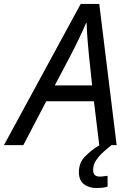

<svg xmlns="http://www.w3.org/2000/svg" viewBox="-77 -734 659 971"><path d="M-57 0 331 -714H425L513 0H425L398 -222H157L41 0ZM200 -302H389L373 -452Q369 -490 365.5 -536Q362 -582 361 -617H358Q342 -579 321 -535.5Q300 -492 277 -448ZM411 217Q373 217 347.5 197.5Q322 178 322 137Q322 90 351.5 59Q381 28 426 0H487Q468 15 446 34.5Q424 54 409 76.5Q394 99 394 126Q394 159 427 159Q438 159 448 157.5Q458 156 467 155V210Q454 214 439.5 215.5Q425 217 411 217Z"/></svg>

Font: Noto Sans IKEA
Style: Italic
Weight: 400
Italic angle: -12°
Designer: Monotype Design Team
Foundry: Monotype Imaging Inc.
Version: Version 2.001